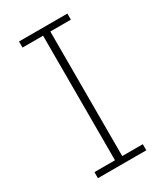

<svg xmlns="http://www.w3.org/2000/svg" viewBox="-176 -773 732 849"><g transform="rotate(-30 189.5 -349.0)"><path d="M313 0H66V-31H171V-667H66V-698H313V-667H208V-31H313Z"/></g></svg>

Font: IBM Plex Sans ExtraLight
Style: Regular
Weight: 250
Designer: Mike Abbink, Paul van der Laan, Pieter van Rosmalen
Foundry: Bold Monday
Version: Version 3.201